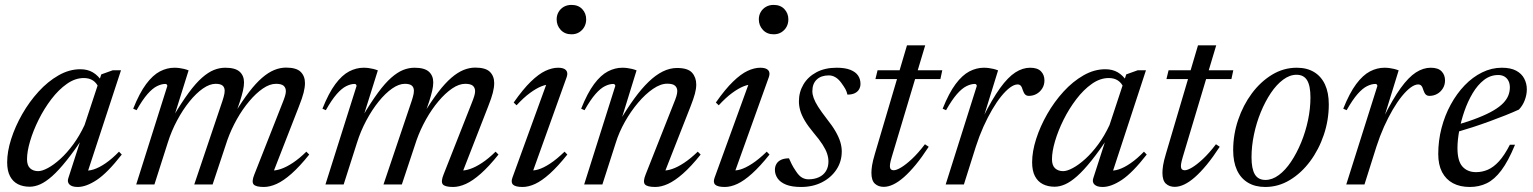

<svg xmlns="http://www.w3.org/2000/svg" viewBox="-20 -734 6100 764"><path d="M252 -25.5 307 -196H317.5Q277 -135.5 245.2 -95.8Q213.5 -56 187.5 -33Q161.5 -10 139.8 -0.5Q118 9 98 9Q71.5 9 51.2 -1.2Q31 -11.5 19.8 -33Q8.5 -54.5 8.5 -88Q8.5 -131 24.5 -181Q40.5 -231 68.5 -280Q96.5 -329 133.5 -369.5Q170.5 -410 213 -434.2Q255.5 -458.5 299.5 -458.5Q328.5 -458.5 349.2 -446.2Q370 -434 386.5 -409.5L371.5 -387Q364.5 -404 349.8 -413.8Q335 -423.5 313.5 -423.5Q279 -423.5 246 -400.2Q213 -377 184.2 -339.2Q155.5 -301.5 133.8 -257.8Q112 -214 99.8 -172.5Q87.5 -131 87.5 -100.5Q87.5 -75.5 100 -64.2Q112.5 -53 132 -53Q147.5 -53 170.8 -65.5Q194 -78 220 -101.5Q246 -125 271.2 -159.2Q296.5 -193.5 316.5 -236.5L383 -438L429 -454.5H461.5L325 -38L316 -56Q331.5 -53 353.2 -60Q375 -67 400.8 -84.8Q426.5 -102.5 453.5 -130.5L464.5 -119Q408 -46.5 365.5 -18.2Q323 10 289 10Q266.5 10 256.5 0.2Q246.5 -9.5 252 -25.5Z M1063.5 -38.5 1060.5 -55.5Q1076.5 -54.5 1098 -61.8Q1119.5 -69 1145.2 -86Q1171 -103 1199 -130.5L1210.5 -119Q1172.5 -71.5 1140.2 -43Q1108 -14.5 1080.8 -2.2Q1053.5 10 1030 10Q997.5 10 989 -0.5Q980.5 -11 992 -39.5L1103.5 -322.5Q1111 -341 1114.2 -352Q1117.5 -363 1117.5 -371Q1117.5 -385 1108.5 -392.8Q1099.5 -400.5 1078 -400.5Q1053.5 -400.5 1026 -381.8Q998.5 -363 971.8 -331.2Q945 -299.5 922.5 -259.5Q900 -219.5 885 -177.5L826 0H753L865.5 -333.5Q868 -341.5 870 -348.5Q872 -355.5 873 -361.5Q874 -367.5 874 -372.5Q874 -386.5 865.5 -393.5Q857 -400.5 838 -400.5Q814.5 -400.5 787.5 -381.8Q760.5 -363 734 -330.2Q707.5 -297.5 684.8 -255Q662 -212.5 647.5 -166L594.5 0H522L646 -392.5Q645.5 -395 643.8 -397.5Q642 -400 638 -400Q622.5 -400 604.8 -391.2Q587 -382.5 567 -359.8Q547 -337 523.5 -295.5L510 -301.5Q535 -364 561.5 -399.5Q588 -435 616.2 -449.8Q644.5 -464.5 674 -464.5Q684.5 -464.5 693.8 -463.2Q703 -462 712.2 -459.8Q721.5 -457.5 730.5 -454L672.5 -269H668.5Q703 -327 731 -365Q759 -403 783.8 -424.8Q808.5 -446.5 831 -455.5Q853.5 -464.5 876.5 -464.5Q916 -464.5 933.5 -448.8Q951 -433 951 -406Q951 -391.5 946.8 -373Q942.5 -354.5 935 -331L917.5 -280H912Q943.5 -332 970.8 -367.5Q998 -403 1023 -424.5Q1048 -446 1071.5 -455.5Q1095 -465 1118 -465Q1159.5 -465 1176.5 -448Q1193.5 -431 1193.5 -403.5Q1193.5 -386.5 1188.2 -365.5Q1183 -344.5 1169.5 -310.5Z M1816.5 -38.5 1813.5 -55.5Q1829.5 -54.5 1851 -61.8Q1872.5 -69 1898.2 -86Q1924 -103 1952 -130.5L1963.5 -119Q1925.5 -71.5 1893.2 -43Q1861 -14.5 1833.8 -2.2Q1806.5 10 1783 10Q1750.5 10 1742 -0.5Q1733.5 -11 1745 -39.5L1856.5 -322.5Q1864 -341 1867.2 -352Q1870.5 -363 1870.5 -371Q1870.5 -385 1861.5 -392.8Q1852.5 -400.5 1831 -400.5Q1806.5 -400.5 1779 -381.8Q1751.5 -363 1724.8 -331.2Q1698 -299.5 1675.5 -259.5Q1653 -219.5 1638 -177.5L1579 0H1506L1618.5 -333.5Q1621 -341.5 1623 -348.5Q1625 -355.5 1626 -361.5Q1627 -367.5 1627 -372.5Q1627 -386.5 1618.5 -393.5Q1610 -400.5 1591 -400.5Q1567.5 -400.5 1540.5 -381.8Q1513.5 -363 1487 -330.2Q1460.5 -297.5 1437.8 -255Q1415 -212.5 1400.5 -166L1347.5 0H1275L1399 -392.5Q1398.5 -395 1396.8 -397.5Q1395 -400 1391 -400Q1375.5 -400 1357.8 -391.2Q1340 -382.5 1320 -359.8Q1300 -337 1276.5 -295.5L1263 -301.5Q1288 -364 1314.5 -399.5Q1341 -435 1369.2 -449.8Q1397.5 -464.5 1427 -464.5Q1437.5 -464.5 1446.8 -463.2Q1456 -462 1465.2 -459.8Q1474.5 -457.5 1483.5 -454L1425.5 -269H1421.5Q1456 -327 1484 -365Q1512 -403 1536.8 -424.8Q1561.5 -446.5 1584 -455.5Q1606.5 -464.5 1629.5 -464.5Q1669 -464.5 1686.5 -448.8Q1704 -433 1704 -406Q1704 -391.5 1699.8 -373Q1695.5 -354.5 1688 -331L1670.5 -280H1665Q1696.5 -332 1723.8 -367.5Q1751 -403 1776 -424.5Q1801 -446 1824.5 -455.5Q1848 -465 1871 -465Q1912.5 -465 1929.5 -448Q1946.5 -431 1946.5 -403.5Q1946.5 -386.5 1941.2 -365.5Q1936 -344.5 1922.5 -310.5Z M2019 -27 2158 -409.5 2171 -397.5Q2156 -399 2135 -390.8Q2114 -382.5 2088.8 -364Q2063.5 -345.5 2035.5 -315L2024 -326Q2061 -379 2092.2 -409.2Q2123.5 -439.5 2150.2 -452Q2177 -464.5 2201 -464.5Q2223.5 -464.5 2232.2 -454.8Q2241 -445 2235 -427.5L2095.5 -38.5L2086 -57Q2100.5 -53.5 2121.2 -59.5Q2142 -65.5 2168.5 -82.8Q2195 -100 2226.5 -130.5L2237.5 -119Q2199.5 -71.5 2167.8 -43Q2136 -14.5 2109.5 -2.2Q2083 10 2059.5 10Q2031.5 10 2021.8 1Q2012 -8 2019 -27ZM2195 -657Q2195 -673 2202.5 -686Q2210 -699 2223.2 -706.8Q2236.5 -714.5 2254 -714.5Q2281 -714.5 2296.8 -697.8Q2312.5 -681 2312.5 -657Q2312.5 -640.5 2305.2 -627.2Q2298 -614 2285 -605.8Q2272 -597.5 2254 -597.5Q2227.5 -597.5 2211.2 -615Q2195 -632.5 2195 -657Z M2306 -295.5 2292.5 -301.5Q2317.5 -364 2344 -399.5Q2370.5 -435 2398.8 -449.8Q2427 -464.5 2456.5 -464.5Q2467 -464.5 2476.2 -463.2Q2485.5 -462 2494.8 -459.8Q2504 -457.5 2513 -454L2451 -253.5H2446.5Q2476 -303.5 2504.5 -342.5Q2533 -381.5 2561 -408.5Q2589 -435.5 2617.2 -449.5Q2645.5 -463.5 2674 -463.5Q2717 -463.5 2733.8 -444.8Q2750.5 -426 2750.5 -397.5Q2750.5 -381 2745.2 -361.2Q2740 -341.5 2728 -311L2621 -38.5L2618 -55.5Q2634 -54.5 2655.2 -61.8Q2676.5 -69 2702.2 -86Q2728 -103 2756.5 -130.5L2768 -119Q2730 -71.5 2697.5 -43Q2665 -14.5 2638 -2.2Q2611 10 2587.5 10Q2555 10 2546.2 -0.5Q2537.5 -11 2549 -39.5L2660.5 -321.5Q2668 -339.5 2671.5 -351.2Q2675 -363 2675 -371.5Q2675 -385 2666 -393Q2657 -401 2635 -401Q2608.5 -401 2578.2 -380.2Q2548 -359.5 2519 -325.2Q2490 -291 2466.5 -249.2Q2443 -207.5 2430 -165L2377 0H2304.5L2428.5 -392.5Q2428 -395 2426.2 -397.5Q2424.5 -400 2420.5 -400Q2405 -400 2387.2 -391.2Q2369.5 -382.5 2349.5 -359.8Q2329.5 -337 2306 -295.5Z M2823.5 -27 2962.5 -409.5 2975.5 -397.5Q2960.5 -399 2939.5 -390.8Q2918.5 -382.5 2893.2 -364Q2868 -345.5 2840 -315L2828.5 -326Q2865.5 -379 2896.8 -409.2Q2928 -439.5 2954.8 -452Q2981.5 -464.5 3005.5 -464.5Q3028 -464.5 3036.8 -454.8Q3045.5 -445 3039.5 -427.5L2900 -38.5L2890.5 -57Q2905 -53.5 2925.8 -59.5Q2946.5 -65.5 2973 -82.8Q2999.5 -100 3031 -130.5L3042 -119Q3004 -71.5 2972.2 -43Q2940.5 -14.5 2914 -2.2Q2887.5 10 2864 10Q2836 10 2826.2 1Q2816.5 -8 2823.5 -27ZM2999.5 -657Q2999.5 -673 3007 -686Q3014.5 -699 3027.8 -706.8Q3041 -714.5 3058.5 -714.5Q3085.5 -714.5 3101.2 -697.8Q3117 -681 3117 -657Q3117 -640.5 3109.8 -627.2Q3102.5 -614 3089.5 -605.8Q3076.5 -597.5 3058.5 -597.5Q3032 -597.5 3015.8 -615Q2999.5 -632.5 2999.5 -657Z M3119.5 -104Q3124.5 -93 3130.2 -81Q3136 -69 3148 -51.5Q3160 -33.5 3172 -27Q3184 -20.5 3197 -20.5Q3220.5 -20.5 3238.5 -28.8Q3256.5 -37 3266.5 -53Q3276.5 -69 3276.5 -91.5Q3276.5 -106.5 3271.2 -122.5Q3266 -138.5 3253.2 -158.5Q3240.5 -178.5 3217.5 -205.5Q3195 -232.5 3182.2 -254.2Q3169.5 -276 3164.2 -294.5Q3159 -313 3159 -330.5Q3159 -367.5 3177 -398Q3195 -428.5 3228.8 -446.5Q3262.5 -464.5 3309 -464.5Q3343 -464.5 3364 -456Q3385 -447.5 3394.5 -433.2Q3404 -419 3404 -400.5Q3404 -388 3398.2 -378.2Q3392.5 -368.5 3381 -363Q3369.5 -357.5 3352 -357.5Q3349.5 -369.5 3344 -379.5Q3338.5 -389.5 3327.5 -404.5Q3316.5 -419.5 3304 -426.8Q3291.5 -434 3278 -434Q3247.5 -434 3230 -417.5Q3212.5 -401 3212.5 -371Q3212.5 -358.5 3217.8 -343.8Q3223 -329 3235.5 -309.2Q3248 -289.5 3270 -261Q3292 -233.5 3305 -210.8Q3318 -188 3323.8 -168.8Q3329.5 -149.5 3329.5 -131.5Q3329.5 -91 3308.2 -59Q3287 -27 3250.5 -8.5Q3214 10 3167.5 10Q3131 10 3108 0.8Q3085 -8.5 3074.2 -24.2Q3063.5 -40 3063.5 -58Q3063.5 -72 3070 -82.5Q3076.5 -93 3089 -98.5Q3101.5 -104 3119.5 -104Z M3463.5 -419.5 3472 -454.5H3729.5L3722 -419.5ZM3528.5 -109.5Q3526 -100.5 3524.2 -93.8Q3522.5 -87 3521.8 -82Q3521 -77 3521 -73Q3521 -64.5 3525 -60.5Q3529 -56.5 3536 -56.5Q3547 -56.5 3565.5 -67.5Q3584 -78.5 3608.5 -101.2Q3633 -124 3660.5 -160L3675.5 -150Q3648.5 -108.5 3623.8 -78.5Q3599 -48.5 3576.8 -29Q3554.5 -9.5 3534.5 0Q3514.5 9.5 3496.5 9.5Q3475 9.5 3461.2 -3.2Q3447.5 -16 3447.5 -46.5Q3447.5 -59 3450.2 -76.5Q3453 -94 3461.5 -122.5L3589 -553.5H3661.5Z M3867 -392.5Q3866.5 -395 3864.8 -397.5Q3863 -400 3859 -400Q3843.5 -400 3825.8 -391.2Q3808 -382.5 3788 -359.8Q3768 -337 3744.5 -295.5L3731 -301.5Q3756 -364 3782.5 -399.5Q3809 -435 3837.2 -449.8Q3865.5 -464.5 3895 -464.5Q3905.5 -464.5 3914.8 -463.2Q3924 -462 3933.2 -459.8Q3942.5 -457.5 3951.5 -454L3893.5 -266H3891Q3928 -340 3959.5 -383.5Q3991 -427 4020.2 -445.8Q4049.5 -464.5 4079 -464.5Q4108.5 -464.5 4122.2 -450.2Q4136 -436 4136 -414Q4136 -396 4127.2 -382Q4118.5 -368 4104.5 -360.2Q4090.5 -352.5 4074 -352.5Q4065 -352.5 4059.5 -357.8Q4054 -363 4050 -375Q4046.5 -387.5 4041.8 -392.8Q4037 -398 4029 -398Q4016 -398 3999.2 -385.8Q3982.5 -373.5 3964.2 -351Q3946 -328.5 3928 -297.8Q3910 -267 3893.2 -229.8Q3876.5 -192.5 3863 -150.5L3815.5 0H3743Z M4330.5 -25.5 4385.5 -196H4396Q4355.5 -135.5 4323.8 -95.8Q4292 -56 4266 -33Q4240 -10 4218.2 -0.5Q4196.5 9 4176.5 9Q4150 9 4129.8 -1.2Q4109.5 -11.5 4098.2 -33Q4087 -54.5 4087 -88Q4087 -131 4103 -181Q4119 -231 4147 -280Q4175 -329 4212 -369.5Q4249 -410 4291.5 -434.2Q4334 -458.5 4378 -458.5Q4407 -458.5 4427.8 -446.2Q4448.5 -434 4465 -409.5L4450 -387Q4443 -404 4428.2 -413.8Q4413.5 -423.5 4392 -423.5Q4357.5 -423.5 4324.5 -400.2Q4291.5 -377 4262.8 -339.2Q4234 -301.5 4212.2 -257.8Q4190.5 -214 4178.2 -172.5Q4166 -131 4166 -100.5Q4166 -75.5 4178.5 -64.2Q4191 -53 4210.5 -53Q4226 -53 4249.2 -65.5Q4272.5 -78 4298.5 -101.5Q4324.5 -125 4349.8 -159.2Q4375 -193.5 4395 -236.5L4461.5 -438L4507.5 -454.5H4540L4403.5 -38L4394.5 -56Q4410 -53 4431.8 -60Q4453.5 -67 4479.2 -84.8Q4505 -102.5 4532 -130.5L4543 -119Q4486.5 -46.5 4444 -18.2Q4401.5 10 4367.5 10Q4345 10 4335 0.2Q4325 -9.5 4330.5 -25.5Z M4621.5 -419.5 4630 -454.5H4887.5L4880 -419.5ZM4686.5 -109.5Q4684 -100.5 4682.2 -93.8Q4680.5 -87 4679.8 -82Q4679 -77 4679 -73Q4679 -64.5 4683 -60.5Q4687 -56.5 4694 -56.5Q4705 -56.5 4723.5 -67.5Q4742 -78.5 4766.5 -101.2Q4791 -124 4818.5 -160L4833.5 -150Q4806.5 -108.5 4781.8 -78.5Q4757 -48.5 4734.8 -29Q4712.5 -9.5 4692.5 0Q4672.5 9.5 4654.5 9.5Q4633 9.5 4619.2 -3.2Q4605.5 -16 4605.5 -46.5Q4605.5 -59 4608.2 -76.5Q4611 -94 4619.5 -122.5L4747 -553.5H4819.5Z M5140 -464.5Q5180.5 -464.5 5209 -447.2Q5237.5 -430 5252.5 -397.5Q5267.5 -365 5267.5 -318.5Q5267.5 -256.5 5247.8 -197.8Q5228 -139 5193.2 -92.2Q5158.5 -45.5 5112.8 -17.8Q5067 10 5014.5 10Q4974.5 10 4945.8 -7.2Q4917 -24.5 4902 -57.2Q4887 -90 4887 -136.5Q4887 -198.5 4906.8 -257Q4926.5 -315.5 4961.2 -362.2Q4996 -409 5041.8 -436.8Q5087.5 -464.5 5140 -464.5ZM5015.5 -18Q5042.5 -18 5068.8 -37.5Q5095 -57 5117.5 -90.8Q5140 -124.5 5157.5 -167Q5175 -209.5 5184.8 -255.8Q5194.5 -302 5194.5 -346.5Q5194.5 -392.5 5181.2 -414.5Q5168 -436.5 5139 -436.5Q5112 -436.5 5085.8 -417Q5059.5 -397.5 5037 -364Q5014.5 -330.5 4997 -288Q4979.5 -245.5 4969.8 -199Q4960 -152.5 4960 -108Q4960 -62.5 4973.2 -40.2Q4986.5 -18 5015.5 -18Z M5461 -392.5Q5460.5 -395 5458.8 -397.5Q5457 -400 5453 -400Q5437.5 -400 5419.8 -391.2Q5402 -382.5 5382 -359.8Q5362 -337 5338.5 -295.5L5325 -301.5Q5350 -364 5376.5 -399.5Q5403 -435 5431.2 -449.8Q5459.5 -464.5 5489 -464.5Q5499.5 -464.5 5508.8 -463.2Q5518 -462 5527.2 -459.8Q5536.5 -457.5 5545.5 -454L5487.5 -266H5485Q5522 -340 5553.5 -383.5Q5585 -427 5614.2 -445.8Q5643.5 -464.5 5673 -464.5Q5702.5 -464.5 5716.2 -450.2Q5730 -436 5730 -414Q5730 -396 5721.2 -382Q5712.5 -368 5698.5 -360.2Q5684.5 -352.5 5668 -352.5Q5659 -352.5 5653.5 -357.8Q5648 -363 5644 -375Q5640.5 -387.5 5635.8 -392.8Q5631 -398 5623 -398Q5610 -398 5593.2 -385.8Q5576.5 -373.5 5558.2 -351Q5540 -328.5 5522 -297.8Q5504 -267 5487.2 -229.8Q5470.5 -192.5 5457 -150.5L5409.5 0H5337Z M5941.5 -435.5Q5910.5 -435.5 5885 -415.8Q5859.5 -396 5840 -363.2Q5820.5 -330.5 5807 -291.5Q5793.5 -252.5 5786.5 -214Q5779.5 -175.5 5779.5 -145Q5779.5 -93 5799.5 -71Q5819.5 -49 5853.5 -49Q5878 -49 5900.5 -58.8Q5923 -68.5 5944.8 -92.2Q5966.5 -116 5988 -158H6008.5Q5981.5 -92.5 5954 -56Q5926.5 -19.5 5896 -4.8Q5865.5 10 5828.5 10Q5789.5 10 5761.5 -5Q5733.5 -20 5718.2 -49.2Q5703 -78.5 5703 -121Q5703 -174 5716 -224.2Q5729 -274.5 5752.8 -318Q5776.5 -361.5 5808.2 -394.5Q5840 -427.5 5877.8 -446Q5915.5 -464.5 5956 -464.5Q5991 -464.5 6013 -452.8Q6035 -441 6045.2 -421.2Q6055.5 -401.5 6055.5 -378.5Q6055.5 -357 6047.2 -335.2Q6039 -313.5 6024 -298Q6000 -287 5970.5 -275.2Q5941 -263.5 5908.2 -251.5Q5875.5 -239.5 5841 -228.2Q5806.5 -217 5772 -207L5774 -236Q5825.5 -251 5862.5 -265.8Q5899.5 -280.5 5923.8 -295Q5948 -309.5 5962 -324.2Q5976 -339 5982 -354.5Q5988 -370 5988 -386Q5988 -401 5982.5 -412Q5977 -423 5966.8 -429.2Q5956.5 -435.5 5941.5 -435.5Z"/></svg>

Font: Newsreader 36pt
Style: Italic
Weight: 400
Italic angle: -17°
Designer: Hugues Gentile
Foundry: Production Type
Version: Version 1.003